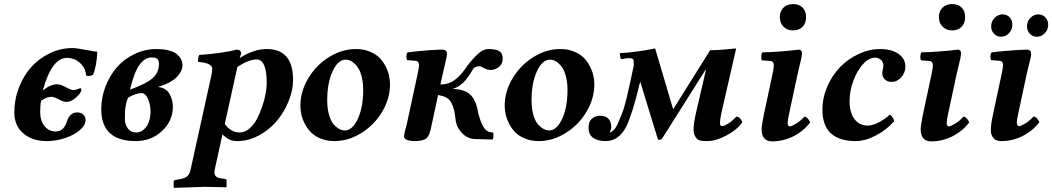

<svg xmlns="http://www.w3.org/2000/svg" viewBox="-20 -678 5130 936"><path d="M49.8 -129.9Q49.8 -193.4 72.5 -251.7Q95.2 -310.1 133.3 -352.1Q171.4 -394 223.9 -418.9Q276.4 -443.8 334 -443.8Q350.6 -443.8 397.9 -434.8Q445.3 -425.8 454.1 -425.8Q452.1 -359.9 434.1 -314Q421.4 -305.2 399.9 -309.1Q397.9 -337.4 381.8 -358.2Q365.7 -378.9 345.7 -387.5Q325.7 -396 306.2 -396Q233.4 -396 189.9 -241.2L191.9 -237.8Q205.1 -251 223.4 -259Q241.7 -267.1 257.8 -267.1Q275.4 -267.1 301.3 -252.9Q327.1 -238.8 337.9 -238.8Q345.2 -238.8 357.4 -243.4Q369.6 -248 372.1 -248Q374.5 -248 376 -244.4Q377.4 -240.7 376 -235.8Q371.6 -220.2 348.6 -200.7Q325.7 -181.2 303.2 -181.2Q290 -181.2 266.6 -193.6Q243.2 -206.1 230 -206.1Q208.5 -206.1 180.2 -187Q175.8 -164.6 175.8 -132.8Q175.8 -90.3 196.8 -63.7Q217.8 -37.1 251 -37.1Q290 -37.1 305.2 -83Q319.3 -129.9 356 -129.9Q376 -129.9 386.5 -118.9Q397 -107.9 397 -92.8Q397 -67.9 369.6 -43.9Q342.3 -20 298.1 -5.1Q253.9 9.8 208 9.8Q137.7 9.8 93.8 -27.6Q49.8 -64.9 49.8 -129.9Z M713.9 -133.8Q713.9 -167 701.4 -195.6Q689 -224.1 669.9 -224.1Q643.1 -224.1 604.5 -202.1Q597.2 -187 593.5 -166Q589.8 -145 589.4 -132.8Q588.9 -120.6 588.9 -97.2Q588.9 -70.8 603.3 -51.5Q617.7 -32.2 644.5 -32.2Q667 -32.2 683.3 -48.6Q699.7 -64.9 706.8 -87.4Q713.9 -109.9 713.9 -133.8ZM754.9 -367.2Q754.9 -382.3 747.8 -390.1Q740.7 -397.9 719.7 -397.9Q686 -397.9 659.9 -361.8Q633.8 -325.7 613.8 -241.2Q691.9 -269 723.4 -296.4Q754.9 -323.7 754.9 -367.2ZM743.7 -439Q773.9 -439 797.1 -433.6Q820.3 -428.2 833.5 -420.2Q846.7 -412.1 855.2 -400.9Q863.8 -389.6 866.7 -379.4Q869.6 -369.1 869.6 -357.9Q869.6 -346.7 864 -334Q858.4 -321.3 845.9 -306.6Q833.5 -292 808.1 -277.8Q782.7 -263.7 748.5 -253.9Q769.5 -252.9 785.2 -242.7Q800.8 -232.4 808.3 -217Q815.9 -201.7 819.3 -187Q822.8 -172.4 822.8 -158.2Q822.8 -89.4 770.3 -39.8Q717.8 9.8 641.6 9.8Q473.6 9.8 473.6 -146Q473.6 -202.1 493.9 -255.4Q514.2 -308.6 549.1 -349.1Q584 -389.6 635 -414.3Q686 -439 743.7 -439Z M1137.7 -352.1Q1135.7 -342.3 1130.4 -320.8L1075.7 -73.2Q1106.4 -32.2 1148.4 -32.2Q1173.3 -32.2 1195.6 -51Q1217.8 -69.8 1232.7 -98.4Q1247.6 -127 1258.8 -160.2Q1270 -193.4 1275.1 -222.9Q1280.3 -252.4 1280.3 -272.9Q1280.3 -388.2 1230.5 -388.2Q1193.8 -388.2 1137.7 -352.1ZM1064.5 -22.9 1026.4 150.9Q1025.4 155.8 1025.4 163.1Q1025.4 174.3 1032 180.9Q1038.6 187.5 1044.2 189Q1049.8 190.4 1059.6 191.9L1078.6 194.8Q1084.5 196.3 1084.5 203.1V232.9L1082.5 234.9Q1014.6 232.9 975.6 232.9Q958.5 232.9 946.3 233.9L828.6 237.8L826.7 235.8V207Q826.7 201.2 836.4 199.2L855.5 195.8Q879.9 191.9 892.1 181.6Q904.3 171.4 908.7 150.9L1008.3 -300.8Q1014.6 -328.6 1014.6 -341.8Q1014.6 -371.6 946.3 -376Q944.3 -383.3 946 -394Q947.8 -404.8 951.7 -410.2Q994.1 -412.6 1048.3 -419.9Q1102.5 -427.2 1132.3 -436Q1155.3 -436 1155.3 -417Q1154.3 -412.6 1151.6 -405Q1148.9 -397.5 1148.4 -395Q1217.8 -439 1280.3 -439Q1408.7 -439 1408.7 -289.1Q1408.7 -237.3 1386.5 -183.3Q1364.3 -129.4 1328.1 -86.9Q1292 -44.4 1241 -17.3Q1189.9 9.8 1136.7 9.8Q1114.7 9.8 1098.6 2.2Q1082.5 -5.4 1064.5 -22.9Z M1665.5 -387.2Q1627.4 -387.2 1601.3 -330.3Q1575.2 -273.4 1575.2 -189.9Q1575.2 -147.9 1584.5 -116.7Q1593.8 -85.4 1607.9 -70.3Q1622.1 -55.2 1635.3 -48.6Q1648.4 -42 1660.2 -42Q1698.2 -42 1724.4 -98.6Q1750.5 -155.3 1750.5 -238.8Q1750.5 -272.9 1744.1 -300Q1737.8 -327.1 1728.3 -343Q1718.8 -358.9 1706.8 -369.4Q1694.8 -379.9 1684.8 -383.5Q1674.8 -387.2 1665.5 -387.2ZM1610.4 9.8Q1574.2 9.8 1544.7 -2Q1515.1 -13.7 1496.8 -32Q1478.5 -50.3 1466.3 -74Q1454.1 -97.7 1449.2 -119.6Q1444.3 -141.6 1444.3 -162.1Q1444.3 -231.4 1482.4 -295.7Q1520.5 -359.9 1583.7 -399.4Q1647 -439 1715.3 -439Q1751.5 -439 1781 -427.2Q1810.5 -415.5 1828.9 -397.2Q1847.2 -378.9 1859.4 -355.2Q1871.6 -331.5 1876.5 -309.6Q1881.3 -287.6 1881.3 -267.1Q1881.3 -197.8 1843.3 -133.5Q1805.2 -69.3 1741.9 -29.8Q1678.7 9.8 1610.4 9.8Z M2372.1 -336.9Q2356.9 -336.9 2341.3 -345.2Q2325.7 -353.5 2323.7 -354Q2321.8 -355 2314.9 -355Q2304.7 -355 2297.6 -351.3Q2290.5 -347.7 2287.6 -343.8Q2284.7 -339.8 2280 -331.1Q2275.4 -322.3 2272.9 -318.8Q2259.8 -299.8 2251 -288.6Q2242.2 -277.3 2223.9 -263.4Q2205.6 -249.5 2185.1 -244.1Q2241.2 -244.1 2270 -219Q2298.8 -193.8 2309.1 -139.2Q2311.5 -124.5 2316.2 -109.1Q2320.8 -93.8 2327.9 -76.4Q2335 -59.1 2345.7 -47.6Q2356.4 -36.1 2368.7 -34.2Q2372.6 -32.2 2383.8 -32.2Q2386.7 -24.4 2384.8 -7.8Q2382.8 0 2381.8 2L2297.9 0Q2260.3 0 2232.4 -29.3Q2204.6 -58.6 2200.7 -97.2Q2200.2 -99.6 2199.7 -105Q2199.2 -110.4 2198.7 -112.8Q2191.9 -163.1 2174.8 -185.8Q2157.7 -208.5 2115.7 -214.8L2083 -63Q2082 -59.1 2080.3 -51Q2078.6 -43 2077.6 -40Q2069.8 -8.3 2052.2 0.7Q2034.7 9.8 1999 9.8Q1949.7 8.3 1949.7 -14.2Q1949.7 -19.5 1951.7 -28.6Q1953.6 -37.6 1957.5 -51.8Q1961.4 -65.9 1962.9 -71.8L2016.6 -320.8Q2022.9 -350.1 2022.9 -360.8V-361.8Q2022.9 -369.6 2018.3 -375.5Q2013.7 -381.3 2004.9 -381.8L1964.8 -384.8Q1960.4 -391.1 1961.2 -404.1Q1961.9 -417 1966.8 -422.9Q2066.9 -434.6 2129.9 -436Q2137.7 -436 2141.8 -435.5Q2146 -435.1 2150.4 -433.1Q2154.8 -431.2 2156.7 -426.8Q2158.7 -422.4 2158.7 -415Q2158.7 -407.2 2156 -393.8Q2153.3 -380.4 2147.2 -355.5Q2141.1 -330.6 2138.7 -319.8L2127 -266.1Q2166 -266.1 2193.6 -285.9Q2221.2 -305.7 2244.6 -337.9Q2268.6 -374 2300.8 -406.5Q2333 -439 2359.9 -439Q2379.9 -439 2387.7 -437Q2425.8 -432.6 2429.7 -402.8Q2430.7 -399.9 2430.7 -392.1Q2430.7 -366.7 2412.4 -351.8Q2394 -336.9 2372.1 -336.9Z M2661.6 -387.2Q2623.5 -387.2 2597.4 -330.3Q2571.3 -273.4 2571.3 -189.9Q2571.3 -147.9 2580.6 -116.7Q2589.8 -85.4 2604 -70.3Q2618.2 -55.2 2631.3 -48.6Q2644.5 -42 2656.2 -42Q2694.3 -42 2720.5 -98.6Q2746.6 -155.3 2746.6 -238.8Q2746.6 -272.9 2740.2 -300Q2733.9 -327.1 2724.4 -343Q2714.8 -358.9 2702.9 -369.4Q2690.9 -379.9 2680.9 -383.5Q2670.9 -387.2 2661.6 -387.2ZM2606.4 9.8Q2570.3 9.8 2540.8 -2Q2511.2 -13.7 2492.9 -32Q2474.6 -50.3 2462.4 -74Q2450.2 -97.7 2445.3 -119.6Q2440.4 -141.6 2440.4 -162.1Q2440.4 -231.4 2478.5 -295.7Q2516.6 -359.9 2579.8 -399.4Q2643.1 -439 2711.4 -439Q2747.6 -439 2777.1 -427.2Q2806.6 -415.5 2825 -397.2Q2843.3 -378.9 2855.5 -355.2Q2867.7 -331.5 2872.6 -309.6Q2877.4 -287.6 2877.4 -267.1Q2877.4 -197.8 2839.4 -133.5Q2801.3 -69.3 2738 -29.8Q2674.8 9.8 2606.4 9.8Z M2987.8 -66.9Q3012.2 -120.6 3022.2 -153.1Q3032.2 -185.5 3049.8 -266.1Q3053.2 -281.2 3059.8 -312.7Q3066.4 -344.2 3069.8 -359.9L3068.8 -382.8Q3068.4 -392.1 3056.6 -393.8Q3044.9 -395.5 3030.8 -393.1H3028.8L3011.7 -390.1Q3006.3 -388.7 3004.9 -395L3001 -418.9Q3078.1 -422.4 3173.8 -441.9L3261.7 -145L3441.9 -433.1Q3485.4 -433.1 3568.8 -441.9L3496.1 -124Q3489.7 -91.3 3489.7 -80.1Q3489.7 -63 3500 -63Q3509.8 -63 3530.3 -75.7Q3550.8 -88.4 3569.8 -109.9Q3581.5 -107.9 3587.4 -101.6Q3593.3 -95.2 3599.1 -82Q3572.8 -44.9 3521.5 -17.6Q3470.2 9.8 3427.7 9.8Q3410.6 9.8 3403.8 8.8Q3386.2 6.3 3378.9 0Q3371.6 -6.3 3365.7 -20Q3355 -44.4 3370.1 -115.2L3421.9 -338.9L3418.9 -336.9L3210 -5.9Q3203.1 3.9 3193.8 3.9Q3186.5 3.9 3185.1 -5.9L3101.1 -279.8L3097.2 -266.1Q3065.9 -131.8 3033.7 -62Q2997.1 9.8 2932.1 9.8Q2896.5 9.8 2872.8 -5.4Q2849.1 -20.5 2849.1 -55.2Q2849.1 -85 2865.5 -99.4Q2881.8 -113.8 2906.7 -113.8Q2914.1 -113.8 2923.8 -111.8Q2945.3 -106.4 2955.1 -85.9Q2960 -72.8 2960 -59.1Q2960 -53.7 2958 -46.9Q2956.1 -40 2954.1 -36.1L2952.1 -32.2Q2959.5 -32.2 2970.7 -43.2Q2981.9 -54.2 2987.8 -66.9Z M3868.7 -318.8 3826.7 -123Q3819.8 -92.3 3819.8 -78.1Q3819.8 -62 3830.6 -62Q3839.4 -62 3861.3 -75.4Q3883.3 -88.9 3900.9 -108.9Q3910.2 -108.9 3918.5 -99.4Q3926.8 -89.8 3929.7 -81.1Q3895.5 -37.1 3846.4 -12.9Q3797.4 11.2 3744.6 11.2Q3692.9 11.2 3692.9 -47.9Q3692.9 -64.9 3702.6 -113.8L3746.6 -319.8Q3752.4 -348.6 3752.4 -358.9Q3752.4 -379.4 3734.9 -380.9L3694.8 -383.8Q3690.4 -390.1 3691.2 -403.6Q3691.9 -417 3696.8 -422.9Q3730.5 -422.9 3789.1 -427.5Q3847.7 -432.1 3872.6 -436Q3889.6 -436 3889.6 -418Q3889.6 -410.2 3886.7 -395.5Q3883.8 -380.9 3877.7 -356.2Q3871.6 -331.5 3868.7 -318.8ZM3781.7 -594.2Q3781.7 -623 3799.3 -640.6Q3816.9 -658.2 3845.7 -658.2Q3876 -658.2 3892.8 -640.9Q3909.7 -623.5 3909.7 -594.2Q3909.7 -565.4 3892.6 -547.6Q3875.5 -529.8 3845.7 -529.8Q3817.4 -529.8 3799.6 -548.1Q3781.7 -566.4 3781.7 -594.2Z M4338.4 -86.9Q4302.7 -44.9 4250 -17.6Q4197.3 9.8 4152.3 9.8Q3989.3 9.8 3989.3 -143.1Q3989.3 -200.7 4012.7 -255.4Q4036.1 -310.1 4074.7 -350.1Q4113.3 -390.1 4165.3 -414.6Q4217.3 -439 4271.5 -439Q4326.2 -439 4359.9 -415.5Q4393.6 -392.1 4393.6 -354Q4393.6 -323.7 4373.8 -301.3Q4354 -278.8 4326.7 -278.8Q4307.1 -278.8 4294.2 -290.5Q4281.2 -302.2 4281.2 -320.8Q4281.2 -327.6 4283.9 -339.8Q4286.6 -352.1 4286.6 -357.9Q4286.6 -375 4274.7 -386Q4262.7 -397 4245.6 -397Q4215.8 -397 4186.8 -364.7Q4157.7 -332.5 4139.6 -283Q4121.6 -233.4 4121.6 -184.1Q4121.6 -128.9 4145.5 -97.4Q4169.4 -65.9 4209.5 -65.9Q4255.4 -65.9 4317.4 -118.2Q4323.2 -118.2 4330.8 -106.7Q4338.4 -95.2 4338.4 -86.9Z M4644 -318.8 4602.1 -123Q4595.2 -92.3 4595.2 -78.1Q4595.2 -62 4606 -62Q4614.7 -62 4636.7 -75.4Q4658.7 -88.9 4676.3 -108.9Q4685.5 -108.9 4693.8 -99.4Q4702.1 -89.8 4705.1 -81.1Q4670.9 -37.1 4621.8 -12.9Q4572.8 11.2 4520 11.2Q4468.3 11.2 4468.3 -47.9Q4468.3 -64.9 4478 -113.8L4522 -319.8Q4527.8 -348.6 4527.8 -358.9Q4527.8 -379.4 4510.3 -380.9L4470.2 -383.8Q4465.8 -390.1 4466.6 -403.6Q4467.3 -417 4472.2 -422.9Q4505.9 -422.9 4564.5 -427.5Q4623 -432.1 4647.9 -436Q4665 -436 4665 -418Q4665 -410.2 4662.1 -395.5Q4659.2 -380.9 4653.1 -356.2Q4647 -331.5 4644 -318.8ZM4557.1 -594.2Q4557.1 -623 4574.7 -640.6Q4592.3 -658.2 4621.1 -658.2Q4651.4 -658.2 4668.2 -640.9Q4685.1 -623.5 4685.1 -594.2Q4685.1 -565.4 4668 -547.6Q4650.9 -529.8 4621.1 -529.8Q4592.8 -529.8 4575 -548.1Q4557.1 -566.4 4557.1 -594.2Z M4985.8 -319.8 4943.8 -124Q4938 -98.6 4937 -84Q4937 -63 4947.8 -63Q4956.5 -63 4978.5 -76.4Q5000.5 -89.8 5018.1 -109.9Q5027.3 -109.9 5035.6 -100.3Q5043.9 -90.8 5046.9 -82Q5012.7 -38.1 4963.9 -14.2Q4915 9.8 4861.8 9.8Q4840.8 9.8 4830.1 1.7Q4819.3 -6.3 4813 -22.9Q4805.2 -46.9 4819.8 -115.2L4863.8 -320.8Q4869.6 -346.7 4869.6 -361.8Q4869.6 -380.4 4852.1 -381.8L4812 -384.8Q4807.6 -391.1 4808.3 -404.1Q4809.1 -417 4814 -422.9Q4849.6 -427.2 4905.8 -431.6Q4961.9 -436 4985.8 -436Q5006.8 -436 5006.8 -415Q5006.8 -407.2 5003.7 -393.3Q5000.5 -379.4 4994.6 -356.7Q4988.8 -334 4985.8 -319.8ZM4812 -553.2Q4813.5 -576.2 4829.8 -592Q4846.2 -607.9 4867.7 -607.9Q4889.6 -607.9 4903.3 -592Q4917 -576.2 4915 -553.2Q4913.6 -530.8 4897.5 -514.9Q4881.3 -499 4859.9 -499Q4838.9 -499 4824.7 -514.9Q4810.5 -530.8 4812 -553.2ZM4986.8 -553.2Q4988.3 -576.2 5004.4 -592Q5020.5 -607.9 5042 -607.9Q5063.5 -607.9 5077.4 -592Q5091.3 -576.2 5089.8 -553.2Q5088.4 -530.8 5072 -514.9Q5055.7 -499 5034.7 -499Q5013.2 -499 4999.3 -514.9Q4985.4 -530.8 4986.8 -553.2Z"/></svg>

Font: Common Serif
Style: Bold Italic
Weight: 700
Italic angle: -12°
Designer: Philipp H. Poll, Khaled Hosny
Foundry: Stefan Peev, Context Ltd.
Version: Version 1.026